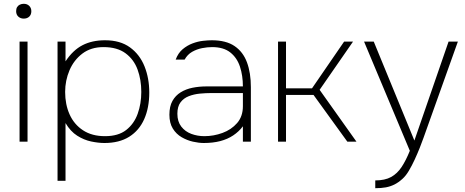

<svg xmlns="http://www.w3.org/2000/svg" viewBox="-20 -746 2449 1011"><path d="M83 0V-527H125V0ZM105 -648Q88 -648 76.5 -658.5Q65 -669 65 -687Q65 -700 70 -708.5Q75 -717 84.5 -721.5Q94 -726 105 -726Q123 -726 134 -715Q145 -704 145 -687Q145 -669 134 -658.5Q123 -648 105 -648Z M283 206V-527H325V-423Q364 -482 414.5 -508Q465 -534 533 -534Q613 -534 664.5 -496.5Q716 -459 741 -396.5Q766 -334 766 -259Q766 -179 739.5 -119Q713 -59 660.5 -26Q608 7 530 7Q498 7 460 -1Q422 -9 386.5 -31.5Q351 -54 325 -98V206ZM533 -29Q603 -29 644.5 -61.5Q686 -94 705 -147Q724 -200 724 -262Q724 -326 704.5 -379.5Q685 -433 641 -465.5Q597 -498 525 -498Q459 -498 414 -464Q369 -430 346 -376Q323 -322 323 -262Q323 -196 346.5 -143.5Q370 -91 417 -60Q464 -29 533 -29Z M1053 7Q1027 7 996 0Q965 -7 936.5 -23.5Q908 -40 890 -69Q872 -98 872 -142Q872 -186 888 -214.5Q904 -243 931.5 -260Q959 -277 994 -284Q1029 -291 1067 -291H1259Q1259 -348 1243.5 -395Q1228 -442 1192.5 -470Q1157 -498 1097 -498Q1072 -498 1044 -492.5Q1016 -487 991.5 -473Q967 -459 952 -432H905Q918 -467 942 -487Q966 -507 994 -517.5Q1022 -528 1049 -531Q1076 -534 1095 -534Q1170 -534 1215 -503.5Q1260 -473 1280.5 -417.5Q1301 -362 1301 -287V0H1259V-81Q1238 -53 1208 -33Q1178 -13 1139.5 -3Q1101 7 1053 7ZM1056 -29Q1105 -29 1151.5 -46Q1198 -63 1228.5 -98Q1259 -133 1259 -187V-256H1092Q1063 -256 1032 -253Q1001 -250 974 -239.5Q947 -229 930.5 -207Q914 -185 914 -147Q914 -106 934.5 -79.5Q955 -53 987.5 -41Q1020 -29 1056 -29Z M1444 0V-527H1486V-281H1623L1792 -527H1839L1663 -273L1857 0H1809L1631 -246H1486V0Z M1956 245V204Q2007 204 2039.5 186Q2072 168 2095 133Q2118 98 2138 48L1897 -527H1948L2162 -6L2342 -527H2391L2210 -20Q2202 3 2190 33Q2178 63 2163.5 94.5Q2149 126 2133 153Q2117 180 2099 196Q2078 215 2057 225.5Q2036 236 2012 240.5Q1988 245 1956 245Z"/></svg>

Font: Onest Thin
Style: Regular
Weight: 250
Designer: Dmitri Voloshin, Andrey Kudryavtsev
Foundry: Dmitri Voloshin, Andrey Kudryavtsev
Version: Version 1.000;gftools[0.9.33]